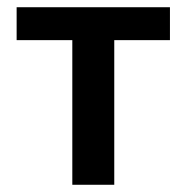

<svg xmlns="http://www.w3.org/2000/svg" viewBox="-20 -511 516 531"><path d="M26 -400H180V0H296V-400H450V-491H26Z"/></svg>

Font: DAIFUKU Sans Semibold
Style: Regular
Weight: 600
Designer: Original font ‘Source Sans 3’ : Paul D. Hunt
Foundry: Daifuku
Version: Version 1.000